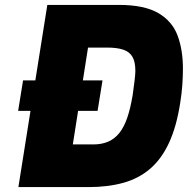

<svg xmlns="http://www.w3.org/2000/svg" viewBox="-20 -763 766 783"><path d="M54 -311 74 -435H398L378 -311ZM55 0 173 -743H464Q568 -743 625 -710Q682 -677 704 -618.5Q726 -560 726 -483Q726 -451 723.5 -416Q721 -381 715 -344Q700 -247 669.5 -181Q639 -115 592.5 -75Q546 -35 483 -17.5Q420 0 340 0ZM277 -174H361Q395 -174 421.5 -185.5Q448 -197 467 -221Q486 -245 499 -283Q512 -321 521 -375Q526 -410 529 -435.5Q532 -461 532 -474Q532 -511 520 -531.5Q508 -552 482.5 -560.5Q457 -569 416 -569H339Z"/></svg>

Font: Exo Thin Black
Style: Italic
Weight: 900
Italic angle: -9°
Version: Version 2.000